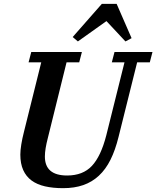

<svg xmlns="http://www.w3.org/2000/svg" viewBox="-20 -969 815 1001"><path d="M309 12Q256 12 214.5 2.5Q173 -7 144.5 -28Q116 -49 101 -82.5Q86 -116 86 -163Q86 -185 91 -216Q96 -247 105 -282L195 -644H129L143 -698H407L393 -644H327L229 -248Q222 -221 218 -197Q214 -173 214 -153Q214 -54 330 -54Q412 -54 459 -104Q506 -154 534 -263L629 -644H563L577 -698H775L761 -644H695L598 -255Q581 -186 556 -136Q531 -86 495.5 -53Q460 -20 414 -4Q368 12 309 12ZM359 -776 511 -949H588L666 -770L634 -753L535 -859L386 -753Z"/></svg>

Font: IBM Plex Serif SmBld
Style: Italic
Weight: 600
Italic angle: -14°
Designer: Mike Abbink, Paul van der Laan, Pieter van Rosmalen
Foundry: Bold Monday
Version: Version 3.001